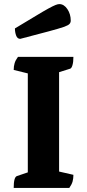

<svg xmlns="http://www.w3.org/2000/svg" viewBox="-20 -919 424 939"><path d="M47 0Q47 -53 63 -58L116 -76V-560L47 -577Q47 -595 51.5 -610Q56 -625 68 -641H339Q339 -616 334.5 -600.5Q330 -585 323 -583L269 -566V-80L339 -64Q339 -46 335 -31.5Q331 -17 319 0ZM79 -729Q65 -729 59 -745Q53 -761 53 -780Q115 -817 154.5 -841Q194 -865 217 -877.5Q240 -890 251.5 -894.5Q263 -899 270 -899Q293 -899 309.5 -874.5Q326 -850 326 -818Q326 -809 320 -802Q314 -795 291 -787Q268 -779 217.5 -765.5Q167 -752 79 -729Z"/></svg>

Font: Petrona ExtraBold
Style: Regular
Weight: 800
Designer: Ringo R. Seeber
Foundry: Ringo R. Seeber
Version: Version 2.001; ttfautohint (v1.8.3)